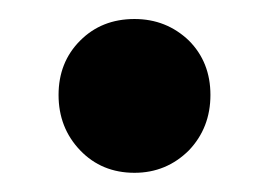

<svg xmlns="http://www.w3.org/2000/svg" viewBox="-20 -180 280 200"><path d="M41 -81.1Q41 -46.9 63.5 -23.4Q85.9 0 120.1 0Q153.3 0 176.8 -23.4Q199.2 -46.9 199.2 -81.1Q199.2 -115.2 176.8 -137.7Q153.3 -160.2 120.1 -160.2Q85.9 -160.2 63.5 -137.7Q41 -115.2 41 -81.1Z"/></svg>

Font: Big John
Style: Regular
Weight: 400
Designer: Ion Lucin
Version: Version 1.000